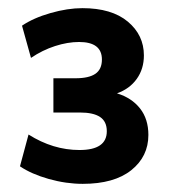

<svg xmlns="http://www.w3.org/2000/svg" viewBox="-20 -729 420 471"><path d="M344 -398Q344 -345 302 -311.5Q260 -278 183 -278Q142 -278 99.5 -290Q57 -302 29 -321L50 -399Q110 -361 175 -361Q242 -361 242 -407Q242 -431 225.5 -442Q209 -453 176 -453H111V-537H165Q198 -537 214 -548Q230 -559 230 -583Q230 -626 174 -626Q146 -626 115 -616Q84 -606 56 -587L34 -666Q62 -685 104 -697Q146 -709 182 -709Q254 -709 293.5 -676Q333 -643 333 -593Q333 -560 315.5 -535.5Q298 -511 267 -500Q303 -489 323.5 -463Q344 -437 344 -398Z"/></svg>

Font: wassup Sans
Style: Bold
Weight: 700
Version: Version 2.001